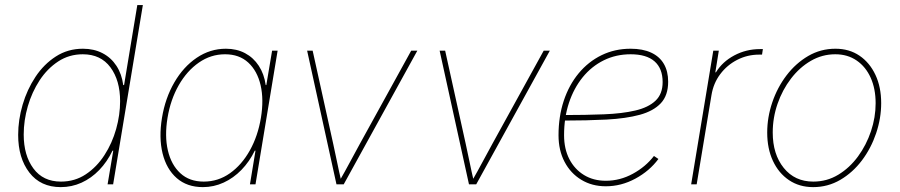

<svg xmlns="http://www.w3.org/2000/svg" viewBox="-20 -748 3650 779"><path d="M226.6 11.2Q144.5 11.2 99.1 -47.9Q53.7 -106.9 53.7 -200.7Q53.7 -261.7 71.8 -323.2Q89.8 -384.8 124 -436.3Q158.2 -487.8 206.8 -519Q255.4 -550.3 316.4 -550.3Q361.3 -550.3 396 -532.2Q430.7 -514.2 452.4 -481Q474.1 -447.8 480 -402.8H483.4L537.1 -727.5H559.6L439 0H416.5L439.5 -136.7H436.5Q415 -91.8 382.8 -58.3Q350.6 -24.9 310.8 -6.8Q271 11.2 226.6 11.2ZM227.1 -11.2Q283.7 -11.2 328.1 -40.8Q372.6 -70.3 403.8 -118.7Q435.1 -167 451.2 -224.4Q467.3 -281.7 467.3 -337.4Q467.3 -421.9 428 -474.9Q388.7 -527.8 315.9 -527.8Q260.7 -527.8 216.3 -498.8Q171.9 -469.7 140.6 -421.9Q109.4 -374 92.8 -316.7Q76.2 -259.3 76.2 -202.1Q76.2 -117.7 115.5 -64.5Q154.8 -11.2 227.1 -11.2Z M803.2 11.2Q738.8 11.2 697 -25.4Q655.3 -62 639.6 -125.7Q624 -189.5 637.2 -270Q650.4 -350.1 687.3 -413.6Q724.1 -477.1 778.3 -513.7Q832.5 -550.3 896.5 -550.3Q940.4 -550.3 974.4 -532.2Q1008.3 -514.2 1030 -481Q1051.8 -447.8 1058.1 -402.8H1060.5L1084 -542.5H1106.4L1016.6 0H994.1L1016.6 -136.7H1013.7Q992.2 -92.3 959.7 -58.8Q927.2 -25.4 887.2 -7.1Q847.2 11.2 803.2 11.2ZM806.6 -11.2Q865.2 -11.2 913.1 -45.2Q960.9 -79.1 993.7 -137.7Q1026.4 -196.3 1038.6 -270Q1050.8 -343.8 1037.4 -402.1Q1023.9 -460.4 987.3 -494.1Q950.7 -527.8 893.1 -527.8Q835.4 -527.8 786.9 -494.1Q738.3 -460.4 705.1 -402.1Q671.9 -343.8 659.7 -270Q647.5 -196.3 661.1 -137.7Q674.8 -79.1 711.7 -45.2Q748.5 -11.2 806.6 -11.2Z M1345.2 0 1226.1 -542.5H1248.5L1332 -164.1Q1340.3 -127 1347.9 -89.4Q1355.5 -51.8 1364.3 -14.6H1357.9Q1379.4 -51.8 1399.4 -89.4Q1419.4 -127 1439.9 -164.1L1648.4 -542.5H1673.3L1374.5 0Z M1882.8 0 1763.7 -542.5H1786.1L1869.6 -164.1Q1877.9 -127 1885.5 -89.4Q1893.1 -51.8 1901.9 -14.6H1895.5Q1917 -51.8 1937 -89.4Q1957 -127 1977.5 -164.1L2186 -542.5H2210.9L1912.1 0Z M2438 7.8Q2381.8 7.8 2338.4 -18.6Q2294.9 -44.9 2270.5 -91.6Q2246.1 -138.2 2246.1 -199.2Q2246.1 -274.9 2267.3 -339.1Q2288.6 -403.3 2327.9 -450.7Q2367.2 -498 2420.9 -524.2Q2474.6 -550.3 2538.6 -550.3Q2587.9 -550.3 2622.1 -534.4Q2656.2 -518.6 2673.6 -488.5Q2690.9 -458.5 2690.9 -416.5Q2690.9 -360.8 2661.1 -329.1Q2631.3 -297.4 2575.7 -282.2Q2520 -267.1 2441.2 -262.9Q2362.3 -258.8 2265.1 -258.8V-281.2Q2356 -281.2 2430.2 -284.2Q2504.4 -287.1 2557.6 -299.6Q2610.8 -312 2639.6 -339.4Q2668.5 -366.7 2668.5 -415Q2668.5 -470.2 2635.7 -499Q2603 -527.8 2538.6 -527.8Q2479.5 -527.8 2429.9 -503.4Q2380.4 -479 2344.2 -434.6Q2308.1 -390.1 2288.3 -330.3Q2268.6 -270.5 2268.6 -199.2Q2268.6 -144 2290 -102.5Q2311.5 -61 2349.6 -37.8Q2387.7 -14.6 2438 -14.6Q2495.6 -14.6 2547.6 -43Q2599.6 -71.3 2633.3 -115.2L2651.4 -103Q2615.2 -54.2 2557.9 -23.2Q2500.5 7.8 2438 7.8Z M2784.2 0 2874 -542.5H2896.5L2882.3 -454.6H2884.8Q2911.1 -497.6 2959.2 -523.2Q3007.3 -548.8 3063.5 -548.8Q3067.9 -548.8 3069.3 -548.8Q3070.8 -548.8 3075.2 -548.8L3071.8 -526.4Q3069.3 -526.4 3066.9 -526.4Q3064.5 -526.4 3060.1 -526.4Q3012.2 -526.4 2970.9 -505.1Q2929.7 -483.9 2902.1 -447Q2874.5 -410.2 2866.7 -362.3L2806.6 0Z M3279.3 11.2Q3223.1 11.2 3181.2 -17.1Q3139.2 -45.4 3116 -95.2Q3092.8 -145 3092.8 -210Q3092.8 -272 3113.3 -332.5Q3133.8 -393.1 3171.1 -442.1Q3208.5 -491.2 3259 -520.8Q3309.6 -550.3 3369.6 -550.3Q3425.8 -550.3 3467.3 -522Q3508.8 -493.7 3532 -444.1Q3555.2 -394.5 3555.2 -329.6Q3555.2 -268.1 3534.7 -207.3Q3514.2 -146.5 3477.1 -97.2Q3439.9 -47.9 3389.4 -18.3Q3338.9 11.2 3279.3 11.2ZM3279.8 -11.2Q3335 -11.2 3381.1 -39.1Q3427.2 -66.9 3461.2 -113.3Q3495.1 -159.7 3513.9 -215.8Q3532.7 -272 3532.7 -329.1Q3532.7 -387.7 3512.7 -432.4Q3492.7 -477.1 3455.8 -502.4Q3418.9 -527.8 3369.1 -527.8Q3315.9 -527.8 3270 -501.2Q3224.1 -474.6 3189.2 -429Q3154.3 -383.3 3134.8 -326.9Q3115.2 -270.5 3115.2 -210.4Q3115.2 -122.1 3159.9 -66.7Q3204.6 -11.2 3279.8 -11.2Z"/></svg>

Font: Inter 16pt Thin
Style: Italic
Weight: 250
Italic angle: -9.3988°
Version: Version 4.001;git-66647c0bb